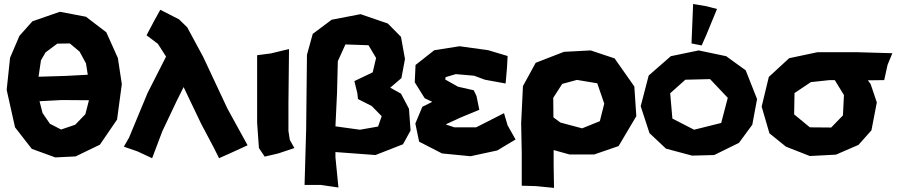

<svg xmlns="http://www.w3.org/2000/svg" viewBox="-20 -752 4394 941"><path d="M173.8 -255.9 282.2 -261.7 416 -260.7 398.4 -192.4 348.6 -140.6 279.3 -117.2 224.6 -145.5 188.5 -198.2ZM273.4 -694.3 138.7 -647.5 75.2 -576.2 29.3 -468.8 12.7 -311.5 53.7 -127.9 135.7 -22.5 251 19.5 350.6 14.6 469.7 -43 553.7 -166 577.1 -339.8 557.6 -467.8 501 -593.8 401.4 -669.9ZM260.7 -538.1 322.3 -539.1 370.1 -499 401.4 -441.4 410.2 -385.7 300.8 -379.9 168.9 -376 180.7 -456.1 203.1 -495.1Z M765.6 -704.1 735.4 -649.4 698.2 -579.1 753.9 -537.1 793.9 -474.6 703.1 -295.9 612.3 -77.1 586.9 -33.2 654.3 -9.8 725.6 23.4 775.4 -108.4 845.7 -256.8 879.9 -325.2 965.8 -145.5 1027.3 -29.3 1053.7 23.4 1121.1 -6.8 1193.4 -40 1094.7 -219.7 975.6 -473.6 897.5 -618.2 857.4 -657.2Z M1240.2 -481.4V-285.2V-150.4L1249 -26.4L1277.3 15.6L1343.8 0L1422.9 -26.4L1400.4 -66.4L1393.6 -110.4V-244.1L1396.5 -511.7L1307.6 -490.2Z M1638.7 167 1624 18.6V-6.8L1820.3 7.8L1955.1 -44.9L1992.2 -112.3L1984.4 -218.8L1945.3 -293L1892.6 -322.3L1947.3 -369.1L1964.8 -462.9L1945.3 -571.3L1880.9 -636.7L1747.1 -682.6L1605.5 -655.3L1512.7 -585.9L1484.4 -483.4L1480.5 -119.1L1472.7 154.3H1551.8ZM1744.1 -116.2 1624 -132.8 1631.8 -296.9 1635.7 -452.1 1672.9 -534.2 1786.1 -530.3 1823.2 -467.8 1806.6 -397.5 1716.8 -354.5 1731.4 -294.9 1734.4 -266.6 1801.8 -232.4 1850.6 -182.6 1833 -131.8Z M2467.8 -477.5 2373 -505.9 2232.4 -525.4 2108.4 -505.9 2016.6 -433.6 2012.7 -348.6 2061.5 -270.5 2098.6 -252.9 2049.8 -228.5 2015.6 -146.5 2034.2 -57.6 2146.5 0 2286.1 13.7 2417 -14.6 2506.8 -68.4 2467.8 -137.7 2450.2 -197.3 2313.5 -127.9H2207L2166 -141.6L2167 -143.6L2239.3 -176.8L2329.1 -213.9L2315.4 -281.2L2301.8 -309.6L2224.6 -327.1L2162.1 -362.3L2164.1 -374L2213.9 -388.7L2303.7 -380.9L2356.4 -361.3L2458 -342.8L2464.8 -419.9Z M2537.1 158.2 2607.4 160.2 2695.3 168.9 2693.4 58.6V-16.6L2770.5 4.9H2892.6L3011.7 -36.1L3098.6 -182.6L3088.9 -328.1L2992.2 -465.8L2875 -504.9L2744.1 -498L2605.5 -444.3L2543 -330.1L2534.2 -147.5L2537.1 0ZM2691.4 -272.5 2735.4 -340.8 2807.6 -360.4 2907.2 -343.8 2941.4 -244.1 2919.9 -158.2 2833 -123 2726.6 -151.4 2692.4 -176.8Z M3404.3 -504.9 3267.6 -476.6 3159.2 -381.8 3120.1 -231.4 3163.1 -99.6 3244.1 -23.4 3372.1 10.7 3480.5 7.8 3601.6 -51.8 3667 -140.6 3690.4 -266.6 3634.8 -407.2 3539.1 -476.6ZM3460 -364.3 3546.9 -272.5 3514.6 -149.4 3381.8 -116.2 3275.4 -170.9 3264.6 -294.9 3338.9 -361.3ZM3377 -732.4 3373 -633.8 3369.1 -539.1 3418.9 -529.3 3441.4 -580.1 3494.1 -708 3441.4 -721.7Z M4116.2 -286.1 4111.3 -186.5 4053.7 -127 3949.2 -127.9 3872.1 -191.4 3874 -295.9 3954.1 -349.6 4045.9 -359.4H4071.3ZM4353.5 -491.2 4182.6 -496.1H3986.3L3847.7 -466.8L3748 -375L3712.9 -229.5L3751 -98.6L3832 -33.2L3949.2 12.7L4077.1 5.9L4187.5 -42L4251 -113.3L4277.3 -250L4247.1 -339.8L4233.4 -358.4L4313.5 -359.4L4330.1 -434.6Z"/></svg>

Font: MaokenAssortedSans-Lite
Style: Lite
Weight: 400
Version: Version 1.400